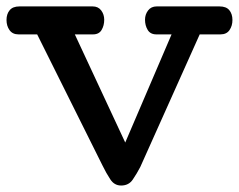

<svg xmlns="http://www.w3.org/2000/svg" viewBox="-25 -573 738 593"><path d="M296.9 -512.2Q296.9 -494.1 288.8 -480.5Q280.8 -466.8 262.2 -466.8H206.1L361.8 -132.8L504.9 -466.8H458Q439.5 -466.8 431.2 -480.5Q422.9 -494.1 422.9 -512.2Q422.9 -528.3 432.4 -540.8Q441.9 -553.2 459 -553.2H652.8Q673.8 -553.2 683.3 -541.5Q692.9 -529.8 692.9 -511.2Q692.9 -493.2 683.8 -480Q674.8 -466.8 655.8 -466.8H591.8L408.2 -57.1Q397.5 -36.6 385 -18.3Q372.6 0 349.1 0Q328.1 0 315.7 -19Q303.2 -38.1 292 -61L89.8 -466.8H32.2Q13.7 -466.8 4.4 -480Q-4.9 -493.2 -4.9 -511.2Q-4.9 -529.8 4.9 -541.5Q14.6 -553.2 35.2 -553.2H261.2Q278.3 -553.2 287.6 -540.8Q296.9 -528.3 296.9 -512.2Z"/></svg>

Font: Cutive
Style: Regular
Weight: 400
Designer: Vernon Adams
Version: Version 1.002